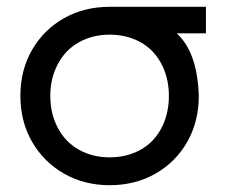

<svg xmlns="http://www.w3.org/2000/svg" viewBox="-20 -530 666 565"><path d="M40 -248Q40 -324 74.5 -383.5Q109 -443 168.5 -476.5Q228 -510 303 -510Q375 -510 586 -510V-432H500Q561 -376 565 -248Q565 -172 531 -112.5Q497 -53 437.5 -19Q378 15 303 15Q228 15 168.5 -19Q109 -53 74.5 -112.5Q40 -172 40 -248ZM477 -248Q477 -300 455 -342Q433 -384 393 -406Q353 -428 303 -428Q253 -428 213 -406Q173 -384 150.5 -342Q128 -300 128 -248Q128 -195 150.5 -153Q173 -111 213 -89Q253 -67 303 -67Q353 -67 393 -89Q433 -111 455 -153Q477 -195 477 -248Z"/></svg>

Font: AtCorfu Sans
Style: AtCorfu Sans Regular
Weight: 400
Designer: Kostas Teopoulos
Foundry: Kostas Teopoulos
Version: Version 1.00 July 8, 2025, initial release